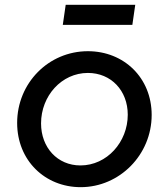

<svg xmlns="http://www.w3.org/2000/svg" viewBox="-20 -763 697 795"><path d="M314 12C475 12 608 -122 608 -287C608 -441 493 -551 344 -551C181 -551 51 -419 51 -254C51 -98 167 12 314 12ZM150 -252C150 -366 235 -461 344 -461C440 -461 509 -388 509 -288C509 -175 423 -78 313 -78C218 -78 150 -152 150 -252ZM240 -660H528L540 -743H252Z"/></svg>

Font: Mluvka Medium
Style: Italic
Weight: 500
Italic angle: -8°
Designer: Modified by Jiří Krblich, Original typeface by Gumpita Rahayu
Foundry: Gumpita Rahayu & Jiří Krblich
Version: Version 2.000;Glyphs 3.1.1 (3134)